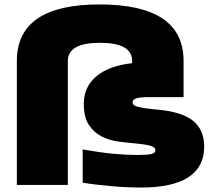

<svg xmlns="http://www.w3.org/2000/svg" viewBox="-20 -834 955 866"><path d="M56 -559Q56 -814 429 -814Q808 -814 808 -559V-396H652Q612 -396 595 -390.5Q578 -385 578 -372Q578 -366 583 -361Q588 -356 601.5 -352.5Q615 -349 638 -345.5Q661 -342 696 -339Q802 -329 851.5 -288.5Q901 -248 901 -173Q901 12 614 12Q587 12 554 10.5Q521 9 486.5 6Q452 3 417.5 -1Q383 -5 353 -10V-160Q432 -146 490.5 -140.5Q549 -135 601 -135Q646 -135 663.5 -139.5Q681 -144 681 -156Q681 -169 662 -175.5Q643 -182 592 -187Q555 -190 514 -195.5Q473 -201 438.5 -218.5Q404 -236 381 -270.5Q358 -305 358 -366Q358 -443 415.5 -490.5Q473 -538 576 -549V-559Q576 -641 431 -641Q286 -641 286 -559V0H56Z"/></svg>

Font: Encode Sans Wide
Style: Black
Weight: 900
Designer: Pablo Impallari, Andres Torresi
Foundry: Pablo Impallari, Andres Torresi
Version: Version 1.000; ttfautohint (v1.00) -l 8 -r 50 -G 200 -x 14 -